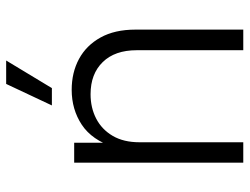

<svg xmlns="http://www.w3.org/2000/svg" viewBox="-110 -672 782 601"><g transform="rotate(-90 280.5 -371.0)"><path d="M136.2 -325.2V0H72.3V-529.3H134.8V-404.3H120.6Q143.1 -473.6 190.9 -505.4Q238.8 -537.1 300.3 -537.1Q354.5 -537.1 397 -514.2Q439.5 -491.2 464.1 -446.8Q488.8 -402.3 488.8 -337.9V0H424.3V-333.5Q424.3 -401.9 387.2 -439.9Q350.1 -478 286.6 -478Q244.1 -478 210.2 -460.4Q176.3 -442.9 156.2 -408.7Q136.2 -374.5 136.2 -325.2ZM251.5 -599.1 318.8 -742.2H392.1L305.7 -599.1Z"/></g></svg>

Font: Inter 24pt Light
Style: Regular
Weight: 300
Designer: Rasmus Andersson
Foundry: rsms
Version: Version 4.001;git-66647c0bb